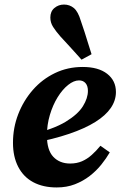

<svg xmlns="http://www.w3.org/2000/svg" viewBox="-20 -808 542 843"><path d="M229 15Q169 15 126 -8Q83 -31 60 -75.5Q37 -120 37 -181Q37 -247 60 -306.5Q83 -366 124 -413Q165 -460 221 -487Q277 -514 343 -514Q412 -514 450.5 -484Q489 -454 489 -404Q489 -367 466.5 -334Q444 -301 398.5 -272.5Q353 -244 284 -220.5Q215 -197 121 -179L119 -218Q215 -241 268.5 -273.5Q322 -306 344 -341.5Q366 -377 366 -409Q366 -431 355.5 -443Q345 -455 327 -455Q304 -455 279 -435Q254 -415 233 -381Q212 -347 199 -303.5Q186 -260 186 -213Q186 -149 214 -119.5Q242 -90 288 -90Q317 -90 340 -100Q363 -110 383 -128Q403 -146 421 -168L462 -139Q447 -113 425 -85.5Q403 -58 374 -35.5Q345 -13 309 1Q273 15 229 15ZM382 -570 338 -546Q322 -564 307 -580.5Q292 -597 277 -613.5Q262 -630 246 -647Q225 -671 213 -690Q201 -709 201 -731Q201 -758 219 -773Q237 -788 261 -788Q286 -788 304.5 -772.5Q323 -757 335 -716Q344 -691 351.5 -667Q359 -643 366.5 -619Q374 -595 382 -570Z"/></svg>

Font: Source Serif 4
Style: Bold Italic
Weight: 700
Italic angle: -12°
Designer: Frank Grießhammer
Foundry: Adobe Systems Incorporated
Version: Version 4.004;hotconv 1.0.116;makeotfexe 2.5.65601